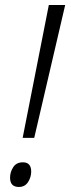

<svg xmlns="http://www.w3.org/2000/svg" viewBox="-20 -734 283 763"><path d="M70 -186 174 -714H239L116 -186ZM55 9Q20 9 20 -28Q20 -50 32.5 -69.5Q45 -89 71 -89Q104 -89 104 -52Q104 -30 91.5 -10.5Q79 9 55 9Z"/></svg>

Font: Noto Sans SemiCondensed Light
Style: Italic
Weight: 300
Width: 4
Italic angle: -12°
Designer: Monotype Design Team
Foundry: Monotype Imaging Inc.
Version: Version 2.013; ttfautohint (v1.8.4.7-5d5b)